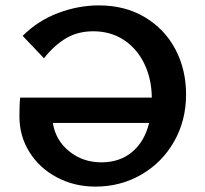

<svg xmlns="http://www.w3.org/2000/svg" viewBox="-20 -685 761 712"><path d="M670 -335Q670 -238 625.5 -160Q581 -82 504 -37.5Q427 7 334 7Q256 7 191.5 -27Q127 -61 89.5 -120.5Q52 -180 52 -254Q52 -300 55 -323H543Q542 -395 514 -451Q486 -507 437.5 -538Q389 -569 326 -569Q269 -569 225.5 -543.5Q182 -518 143 -469L64 -552Q120 -608 195 -636.5Q270 -665 347 -665Q444 -665 517.5 -621Q591 -577 630.5 -502Q670 -427 670 -335ZM533 -229H176Q186 -165 236.5 -124Q287 -83 356 -83Q424 -83 470 -121.5Q516 -160 533 -229Z"/></svg>

Font: Ysabeau SC
Style: Bold
Weight: 700
Designer: Christian Thalmann (Catharsis Fonts)
Version: Version 0.003